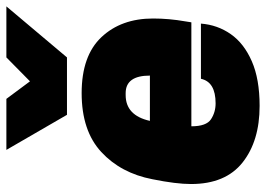

<svg xmlns="http://www.w3.org/2000/svg" viewBox="-136 -684 834 602"><g transform="rotate(-90 281.0 -383.0)"><path d="M402 -590H222L112 -780H272L327 -706L402 -780H562ZM250 14Q140 14 72.5 -39.5Q5 -93 5 -201Q5 -248 20 -322Q39 -421 105.5 -482.5Q172 -544 290 -544Q407 -544 465.5 -482Q524 -420 524 -320Q524 -270 515 -219L512 -200H186Q186 -153 208 -138.5Q230 -124 258 -124Q325 -124 335 -170H508Q504 -118 475 -76.5Q446 -35 390 -10.5Q334 14 250 14ZM345 -330Q345 -406 290 -406H284Q220 -406 203 -330Z"/></g></svg>

Font: Tanohe Sans ExtraBold
Style: Italic
Weight: 800
Designer: Village Type and Design LLC & Cristiano Sobral
Foundry: Cooper Hewitt Smithsonian Design Museum
Version: Version 1.00;September 29, 2021;FontCreator 13.0.0.2655 64-b